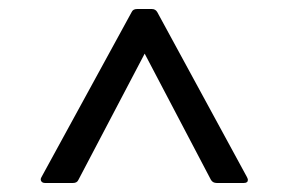

<svg xmlns="http://www.w3.org/2000/svg" viewBox="-20 -754 640 426"><path d="M80 -348Q74 -348 71.5 -352Q69 -356 72 -361L272 -727Q275 -734 284 -734H317Q325 -734 329 -727L528 -361Q530 -357 530 -355Q530 -348 521 -348H461Q452 -348 448 -355L301 -635L154 -355Q151 -348 142 -348Z"/></svg>

Font: LINE Seed Sans TH App
Style: Regular
Weight: 400
Designer: Dalton Maag Ltd | Thai characters by Cadson Demak Co.,Ltd.
Foundry: Dalton Maag Ltd
Version: Version 1.003